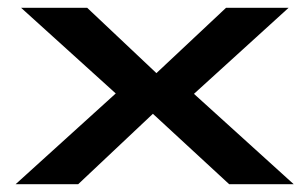

<svg xmlns="http://www.w3.org/2000/svg" viewBox="-20 -471 771 491"><path d="M380 -284 203 -451H34L276 -232L20 0H180L371 -180L566 0H731L476 -231L718 -451H558Z"/></svg>

Font: Charger
Style: Hemi
Weight: 900
Designer: Jasper
Foundry: Cannot Into Space Fonts
Version: Version 0.99